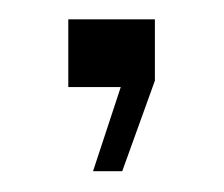

<svg xmlns="http://www.w3.org/2000/svg" viewBox="-20 -88 226 194"><path d="M74 85 102 0H49V-68.5H136.5V-6.5L103.5 85Z"/></svg>

Font: Big Shoulders Display ExtraLight
Style: Regular
Weight: 250
Designer: Patric King
Foundry: XO Type Co
Version: Version 2.002